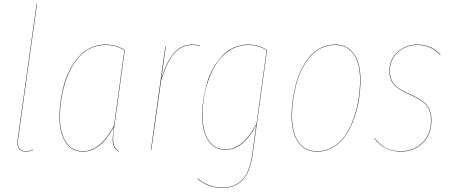

<svg xmlns="http://www.w3.org/2000/svg" viewBox="-20 -750 2257 961"><path d="M165 -730 70.8 -54.2Q61.5 6.8 109.9 6.8Q129.4 6.8 145 -1L146 1Q127.9 8.8 109.9 8.8Q59.6 8.8 68.8 -54.2L163.1 -730Z M508.8 -526.9Q564 -526.9 604.5 -499L552.7 -121.1Q543.5 -68.4 547.1 -37.4Q550.8 -6.3 575.7 6.8L574.7 8.8Q564 2.9 557.1 -5.6Q550.3 -14.2 547.4 -23.7Q544.4 -33.2 544.2 -47.1Q543.9 -61 545.2 -73.2Q546.4 -85.4 548.3 -103.5Q549.3 -111.3 549.8 -115.2Q482.9 8.8 395.5 8.8Q338.4 8.8 308.1 -38.6Q277.8 -85.9 277.8 -164.1Q277.8 -204.6 283.7 -245.8Q289.6 -287.1 301 -328.4Q312.5 -369.6 331.8 -405Q351.1 -440.4 375.7 -467.8Q400.4 -495.1 434.8 -511Q469.2 -526.9 508.8 -526.9ZM508.8 -524.9Q469.2 -524.9 435.3 -509.3Q401.4 -493.7 376.7 -466.3Q352.1 -439 333.3 -403.6Q314.5 -368.2 303 -327.4Q291.5 -286.6 285.6 -245.6Q279.8 -204.6 279.8 -164.1Q279.8 -86.4 309.6 -39.8Q339.4 6.8 395.5 6.8Q482.4 6.8 550.8 -121.1L602.5 -498Q563.5 -524.9 508.8 -524.9Z M944.3 -526.9Q964.4 -526.9 981.4 -520L980.5 -518.1Q965.3 -524.9 944.3 -524.9Q891.6 -524.9 855 -486.3Q818.4 -447.8 786.6 -349.1L737.3 0H735.4L807.6 -517.1H809.6L787.6 -357.9Q818.4 -451.2 855 -489Q891.6 -526.9 944.3 -526.9Z M1222.7 -526.9Q1275.9 -526.9 1316.4 -499L1244.6 21Q1231.9 113.3 1193.1 152.1Q1154.3 190.9 1093.8 190.9Q1023.9 190.9 967.8 145L968.8 143.1Q1024.9 189 1093.8 189Q1153.3 189 1191.7 150.9Q1230 112.8 1242.7 21L1262.7 -124Q1195.8 0 1109.4 0Q1052.2 0 1022 -47.4Q991.7 -94.7 991.7 -172.9Q991.7 -210.9 997.6 -250.5Q1003.4 -290 1014.9 -330.3Q1026.4 -370.6 1045.7 -405.5Q1064.9 -440.4 1089.6 -467.8Q1114.3 -495.1 1148.7 -511Q1183.1 -526.9 1222.7 -526.9ZM1222.7 -524.9Q1175.8 -524.9 1136.5 -502.2Q1097.2 -479.5 1071.3 -443.4Q1045.4 -407.2 1027.3 -360.4Q1009.3 -313.5 1001.5 -266.1Q993.7 -218.8 993.7 -172.9Q993.7 -95.2 1023.4 -48.6Q1053.2 -2 1109.4 -2Q1195.3 -2 1263.7 -129.9L1314.5 -498Q1275.4 -524.9 1222.7 -524.9Z M1567.4 8.8Q1505.9 8.8 1472.7 -38.3Q1439.5 -85.4 1439.5 -169.9Q1439.5 -207.5 1444.8 -247.1Q1450.2 -286.6 1460.7 -327.1Q1471.2 -367.7 1489.3 -403.3Q1507.3 -439 1530.5 -466.8Q1553.7 -494.6 1586.4 -510.7Q1619.1 -526.9 1657.2 -526.9Q1718.3 -526.9 1751.2 -480.7Q1784.2 -434.6 1784.2 -350.1Q1784.2 -305.2 1777.3 -258.1Q1770.5 -210.9 1753.9 -162.6Q1737.3 -114.3 1713.1 -76.7Q1689 -39.1 1651.1 -15.1Q1613.3 8.8 1567.4 8.8ZM1567.4 6.8Q1613.3 6.8 1650.6 -16.8Q1688 -40.5 1711.9 -77.9Q1735.8 -115.2 1752.2 -163.6Q1768.6 -211.9 1775.4 -258.5Q1782.2 -305.2 1782.2 -350.1Q1782.2 -433.6 1750 -479.2Q1717.8 -524.9 1657.2 -524.9Q1619.1 -524.9 1586.7 -508.8Q1554.2 -492.7 1531.2 -464.8Q1508.3 -437 1490.5 -401.9Q1472.7 -366.7 1462.2 -326.2Q1451.7 -285.6 1446.5 -246.6Q1441.4 -207.5 1441.4 -169.9Q1441.4 -85.9 1473.9 -39.6Q1506.3 6.8 1567.4 6.8Z M2068.4 -526.9Q2140.6 -526.9 2185.5 -475.1L2183.1 -474.1Q2138.7 -524.9 2068.4 -524.9Q2012.7 -524.9 1971.9 -488.8Q1931.2 -452.6 1931.2 -395Q1931.2 -354 1953.9 -327.6Q1976.6 -301.3 2035.2 -276.9Q2092.8 -252.4 2116 -223.9Q2139.2 -195.3 2139.2 -147Q2139.2 -75.7 2095 -33.4Q2050.8 8.8 1987.3 8.8Q1903.3 8.8 1853.5 -57.1L1854.5 -59.1Q1878.4 -27.3 1909.7 -10.3Q1940.9 6.8 1987.3 6.8Q2049.8 6.8 2093.5 -34.9Q2137.2 -76.7 2137.2 -147Q2137.2 -194.8 2114.5 -222.7Q2091.8 -250.5 2034.2 -274.9Q1974.6 -300.3 1951.9 -326.7Q1929.2 -353 1929.2 -395Q1929.2 -453.6 1970.7 -490.2Q2012.2 -526.9 2068.4 -526.9Z"/></svg>

Font: Fira Sans Compressed Two
Style: Italic
Weight: 100
Width: 3
Italic angle: -8°
Designer: Carrois Corporate & Edenspiekermann AG
Foundry: Carrois Corporate GbR & Edenspiekermann AG
Version: Version 4.203;PS 004.203;hotconv 1.0.88;makeotf.lib2.5.64775